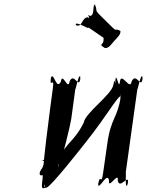

<svg xmlns="http://www.w3.org/2000/svg" viewBox="-20 -1014 790 1021"><path d="M588 -797C605 -816 626 -833 619 -852C601 -870 636 -832 618 -850C589 -867 605 -842 577 -869C559 -887 528 -917 510 -935C479 -966 502 -957 484 -989C466 -1007 505 -971 487 -989C468 -993 488 -926 456 -930C438 -948 466 -904 448 -922C414 -923 419 -865 384 -880C366 -898 401 -865 383 -883C381 -904 451 -858 450 -866C432 -884 549 -797 531 -815C524 -826 537 -808 527 -786C515 -774 515 -773 537 -759C558 -755 572 -779 588 -797ZM449 -274C545 -396 602 -496 620 -502C613 -449 629 -553 622 -500C606 -387 570 -388 551 -253L528 -92C518 -22 512 -98 503 -35C496 18 508 -90 501 -37C504 7 550 -107 560 -54C553 -1 613 -107 606 -54C617 -1 669 -100 660 -37C653 16 665 -88 658 -35C642 9 653 -128 648 -92L711 -544C706 -508 733 -644 737 -600C730 -547 746 -651 739 -598C730 -535 705 -634 680 -581C673 -528 625 -634 618 -581C611 -528 601 -636 592 -588C585 -535 602 -643 595 -590C589 -533 595 -622 583 -564C576 -511 432 -414 425 -361C364 -240 308 -249 292 -137C285 -84 296 -191 289 -138C307 -144 355 -354 359 -382L381 -544C376 -508 403 -644 406 -600C399 -547 415 -651 408 -598C399 -535 374 -634 350 -581C343 -528 311 -634 304 -581C279 -528 265 -642 250 -598C243 -545 258 -653 251 -600C242 -537 271 -614 261 -544C254 -491 191 -38 210 -38C228 -21 206 9 217 -68C229 -153 228 -158 208 -158C199 -167 228 -174 205 -121C164 -68 224 -68 231 -121C238 -174 263 -172 245 -168C225 -168 221 -164 209 -79C196 2 204 -12 228 -17C247 -17 408 -221 449 -274Z"/></svg>

Font: Hussar Przerywany
Style: Obl
Weight: 400
Foundry: Cannot Into Space Fonts
Version: Version 0.982